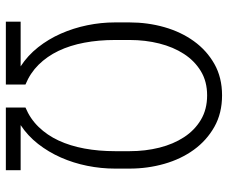

<svg xmlns="http://www.w3.org/2000/svg" viewBox="-80 -680 761 640"><g transform="rotate(90 300.0 -360.5)"><path d="M338.9 -65.4Q376.5 -81.1 403.8 -109.4Q431.2 -137.7 449 -176Q466.8 -214.4 475.6 -262Q484.4 -309.6 484.4 -363.8V-413.1Q484.4 -464.8 472.7 -511.7Q460.9 -558.6 437.7 -594Q414.6 -629.4 379.9 -650.1Q345.2 -670.9 298.3 -670.9Q252 -670.9 217.5 -649.9Q183.1 -628.9 160.2 -593.5Q137.2 -558.1 125.5 -511.5Q113.8 -464.8 113.8 -413.1V-363.8Q113.8 -309.1 122.8 -261.5Q131.8 -213.9 150.1 -175.5Q168.5 -137.2 196.3 -109.1Q224.1 -81.1 262.2 -65.4V0H52.7V-49.3H201.7Q165.5 -72.8 138.2 -107.4Q110.8 -142.1 92.5 -183.6Q74.2 -225.1 64.7 -271.2Q55.2 -317.4 55.2 -363.8V-412.1Q55.2 -472.7 71 -528.3Q86.9 -584 117.7 -626.7Q148.4 -669.4 193.6 -695.1Q238.8 -720.7 298.3 -720.7Q357.9 -720.7 403.3 -695.1Q448.7 -669.4 479.7 -626.7Q510.7 -584 526.6 -528.3Q542.5 -472.7 542.5 -412.1V-363.8Q542.5 -317.4 533.2 -271.2Q523.9 -225.1 505.6 -183.6Q487.3 -142.1 460.2 -107.4Q433.1 -72.8 397.5 -49.3H547.9V0H338.9Z"/></g></svg>

Font: Roboto Mono Light
Style: Regular
Weight: 300
Designer: Google
Version: Version 2.000985; 2015; ttfautohint (v1.3)